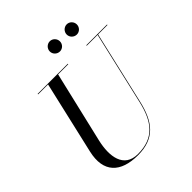

<svg xmlns="http://www.w3.org/2000/svg" viewBox="-252 -1106 1284 1284"><g transform="rotate(-45 390.0 -464.0)"><path d="M542 -893C542 -866.5 564 -845 590.5 -845C616.5 -845 638 -866.5 638 -893C638 -919.5 616.5 -941.5 590.5 -941.5C564 -941.5 542 -919.5 542 -893ZM382 -893C382 -866.5 404 -845 430.5 -845C456.5 -845 478 -866.5 478 -893C478 -919.5 456.5 -941.5 430.5 -941.5C404 -941.5 382 -919.5 382 -893ZM124 -750V-745.5H218L99 -230C61 -66 146 15 309 15C467 15 536 -73 572 -230L691 -745.5H780V-750H584V-745.5H686.5L567.5 -230C532.5 -77.5 466 9 315 9C181 9 165 -115 194 -240L313 -745.5H409V-750Z"/></g></svg>

Font: Bodoni* 36pt
Style: Italic
Weight: 400
Italic angle: -13°
Version: Version 2.3